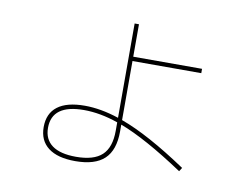

<svg xmlns="http://www.w3.org/2000/svg" viewBox="-73 -737 1146 874"><g transform="rotate(10 500.0 -300.0)"><path d="M156 -96Q156 -159 198.5 -191.5Q241 -224 324 -224Q398 -224 482 -196V-632H502V-482H820V-462H502V-189Q627 -144 809 -22L798 -5Q619 -124 502 -168V-136Q502 -50 458.5 -9Q415 32 324 32Q242 32 199 -1Q156 -34 156 -96ZM324 12Q406 12 444 -23.5Q482 -59 482 -136V-175Q399 -204 324 -204Q176 -204 176 -96Q176 -43 213.5 -15.5Q251 12 324 12Z"/></g></svg>

Font: Enso Thin
Style: Regular
Weight: 100
Designer: Coji Morishita
Foundry: UNDERFOREST DESIGN
Version: Version 1.000